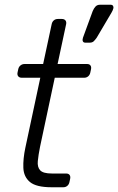

<svg xmlns="http://www.w3.org/2000/svg" viewBox="-20 -790 499 810"><path d="M198 0Q133 0 106.5 -22Q80 -44 78.5 -82Q77 -120 87 -167L150 -462H72Q62 -462 57 -468Q52 -474 54 -484L57 -498Q59 -508 66.5 -514Q74 -520 84 -520H162L198 -688Q200 -698 207 -704Q214 -710 224 -710H241Q251 -710 256 -704Q261 -698 259 -688L223 -520H347Q357 -520 361.5 -514Q366 -508 364 -498L361 -484Q359 -474 352 -468Q345 -462 335 -462H211L149 -171Q142 -136 139.5 -110.5Q137 -85 149.5 -71.5Q162 -58 199 -58H259Q269 -58 273.5 -52Q278 -46 276 -36L273 -22Q271 -12 264 -6Q257 0 247 0ZM340 -610Q332 -610 329.5 -616Q327 -622 330 -631L371 -743Q376 -755 383 -762.5Q390 -770 402 -770H447Q454 -770 457 -765Q460 -760 458 -754Q457 -750 455 -745.5Q453 -741 450 -736L388 -631Q381 -621 375 -615.5Q369 -610 358 -610Z"/></svg>

Font: Rubik Light
Style: Italic
Weight: 300
Italic angle: -12°
Designer: Hubert and Fischer
Foundry: Hubert and Fischer
Version: Version 2.300;gftools[0.9.30]